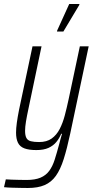

<svg xmlns="http://www.w3.org/2000/svg" viewBox="-53 -741 466 957"><path d="M86 196Q68 196 47 195.5Q26 195 6 194.5Q-14 194 -33 192L-24 153Q-12 154 5.5 154.5Q23 155 42.5 155.5Q62 156 80 156Q122 156 149 144.5Q176 133 192.5 110.5Q209 88 219.5 55Q230 22 241 -19Q244 -32 248.5 -47.5Q253 -63 256 -74H252Q243 -52 228 -33.5Q213 -15 189 -4Q165 7 128 7Q91 7 68.5 -1.5Q46 -10 36.5 -29.5Q27 -49 27 -80Q27 -101 31 -130Q35 -159 42 -194L109 -510H154L89 -200Q81 -163 76.5 -135.5Q72 -108 72 -89Q72 -66 78.5 -53.5Q85 -41 101 -37Q117 -33 142 -33Q180 -33 204.5 -50.5Q229 -68 244.5 -98Q260 -128 270 -166Q280 -204 289 -246L345 -510H389L297 -75Q281 0 264.5 52Q248 104 225.5 135.5Q203 167 169.5 181.5Q136 196 86 196ZM231 -584 232 -589 292 -721H343L342 -716L263 -584Z"/></svg>

Font: Saira Condensed ExtraLight
Style: Italic
Weight: 250
Width: 3
Italic angle: -12°
Designer: Hector Gatti with collaboration of the Omnibus-Type team
Foundry: Omnibus-Type
Version: Version 1.101